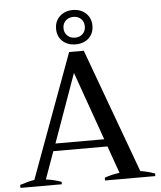

<svg xmlns="http://www.w3.org/2000/svg" viewBox="-61 -979 862 1031"><g transform="rotate(-5 370.5 -463.5)"><path d="M272 -834Q272 -875 299.5 -901Q327 -927 370 -927Q413 -927 440.5 -901Q468 -875 468 -834Q468 -793 441 -767.5Q414 -742 370 -742Q326 -742 299 -767.5Q272 -793 272 -834ZM312 -834Q312 -809 328.5 -793.5Q345 -778 370 -778Q395 -778 411 -793.5Q427 -809 427 -834Q427 -859 411 -874.5Q395 -890 370 -890Q345 -890 328.5 -874.5Q312 -859 312 -834ZM734 -14V0H463V-15Q500 -29 544 -34L492 -181H200L147 -33Q190 -28 230 -13V0H7V-16Q25 -22 47.5 -28Q70 -34 85 -36L331 -704H410L656 -34Q695 -28 734 -14ZM478 -221 347 -590 215 -221Z"/></g></svg>

Font: Trirong Medium
Style: Regular
Weight: 500
Designer: Katatrad Team
Foundry: CadsonDemak
Version: Version 1.001